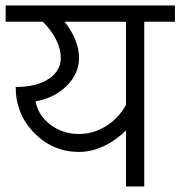

<svg xmlns="http://www.w3.org/2000/svg" viewBox="-33 -670 648 690"><path d="M251 -188.5Q301.8 -188.5 347.2 -216.3Q392.6 -244.1 419.9 -293V-591.8H199.2Q223.6 -561.5 237.3 -527.8Q251 -494.1 251 -461.9Q251 -405.3 206.5 -361.3Q162.1 -317.4 94.7 -305.7Q104.5 -254.9 148.4 -221.7Q192.4 -188.5 251 -188.5ZM-12.7 -591.8V-650.4H595.7V-591.8H485.4V0H419.9V-201.2Q381.8 -164.1 338.4 -144Q294.9 -124 251 -124Q157.2 -124 90.3 -191.9Q23.4 -259.8 23.4 -357.4Q97.7 -357.4 141.6 -386.2Q185.5 -415 185.5 -461.9Q185.5 -493.2 168.9 -526.9Q152.3 -560.5 121.1 -591.8Z"/></svg>

Font: Lohit Devanagari
Style: Regular
Weight: 400
Version: 2.95.4